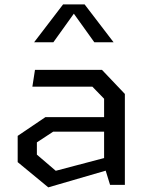

<svg xmlns="http://www.w3.org/2000/svg" viewBox="-20 -826 660 858"><path d="M445.2 -86.2V-384.7L392.7 -438.8H124.7L136.3 -513.7H435.8L538 -406.2V0H471.8ZM59 -101.5V-218.8L182.8 -302.5H477.5V-237.5H217.5L144.8 -189.8V-135L229.2 -62.8L477.5 -128.2V-70.7L195.8 11.3ZM261.8 -806.2H358.2L487.5 -637.2H401.5L295 -785.8H325L218.5 -637.2H132.5Z"/></svg>

Font: Monaspace Krypton Var
Style: Regular
Weight: 400
Designer: Riley Cran and the Lettermatic Team
Version: Version 1.101 (Monaspace Krypton Var)